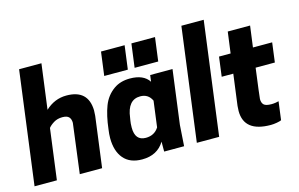

<svg xmlns="http://www.w3.org/2000/svg" viewBox="-98 -1049 2042 1312"><g transform="rotate(-15 922.5 -393.5)"><path d="M483 0H325L370 -351Q370 -378 356.5 -392.5Q343 -407 310 -407Q275 -407 249 -391Q223 -375 210 -358L163 0H5L110 -800H268L226 -482Q291 -543 375 -543Q528 -543 532 -397Q532 -378 530 -358Z M1123 -530H965ZM764 13Q678 13 633.5 -39.5Q589 -92 589 -184Q589 -213 594 -246Q605 -341 630 -406Q655 -471 710 -510Q757 -543 824 -543Q921 -543 959 -484L965 -530H1123L1073 -149L1063 0H922V-70Q872 13 764 13ZM826 -123Q887 -123 918 -172L942 -355Q918 -407 861 -407Q772 -407 757 -284Q755 -273 753.5 -263Q752 -253 751 -242.5Q750 -232 750 -215Q750 -123 826 -123ZM827 -605H660L682 -772H849ZM1042 -605H875L897 -772H1064Z M1311 0H1153L1258 -800H1416Z M1674 13Q1485 13 1485 -136Q1485 -153 1487 -172L1516 -392H1434L1452 -530H1534L1554 -680H1712L1692 -530H1828L1810 -392H1674Q1648 -195 1647 -177Q1647 -150 1661 -136.5Q1675 -123 1715 -123Q1729 -123 1745 -125.5Q1761 -128 1766 -130L1749 0Q1739 5 1716 9Q1693 13 1674 13Z"/></g></svg>

Font: Tanohe Sans
Style: Bold Italic
Weight: 700
Designer: Village Type and Design LLC & Cristiano Sobral
Foundry: Cooper Hewitt Smithsonian Design Museum
Version: Version 1.00;September 29, 2021;FontCreator 13.0.0.2655 64-b